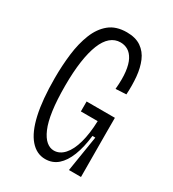

<svg xmlns="http://www.w3.org/2000/svg" viewBox="-168 -765 783 870"><g transform="rotate(30 223.5 -330.5)"><path d="M204 11Q159 11 126 -27Q93 -65 76 -140.5Q59 -216 59 -329Q59 -395 66.5 -456Q74 -517 93.5 -566Q113 -615 148 -643.5Q183 -672 239 -672Q285 -672 314 -652Q343 -632 357.5 -597.5Q372 -563 376 -519.5Q380 -476 377 -427L322 -424Q327 -478 322.5 -515Q318 -552 306 -574.5Q294 -597 276.5 -607.5Q259 -618 237 -618Q208 -618 185.5 -599Q163 -580 148 -542.5Q133 -505 125 -450Q117 -395 117 -322Q117 -247 124.5 -193.5Q132 -140 146.5 -106.5Q161 -73 179.5 -57.5Q198 -42 219 -42Q249 -42 272.5 -68Q296 -94 309.5 -142.5Q323 -191 325 -257H237V-309H385V-234L386 0H323L353 -187H338Q331 -125 313.5 -80.5Q296 -36 269 -12.5Q242 11 204 11Z"/></g></svg>

Font: Bricolage Grotesque Condensed ExtraLight
Style: Regular
Weight: 250
Width: 3
Designer: Mathieu Triay
Foundry: Atelier Triay
Version: Version 1.000;gftools[0.9.30]